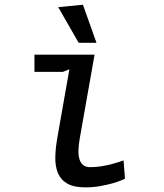

<svg xmlns="http://www.w3.org/2000/svg" viewBox="-20 -780 690 808"><path d="M315.5 -196.5Q311 -170.5 310.2 -148.5Q309.5 -126.5 314.2 -110.5Q319 -94.5 330 -85.5Q341 -76.5 359.5 -76.5Q384 -76.5 408 -80.5Q432 -84.5 451.5 -89.8Q471 -95 484 -99.5Q497 -104 500 -105L506 -28Q503 -26.5 488.8 -20.5Q474.5 -14.5 452.5 -8.2Q430.5 -2 401.5 3.2Q372.5 8.5 339.5 8.5Q290.5 8.5 263 -7.5Q235.5 -23.5 223.8 -51.8Q212 -80 212.8 -118.5Q213.5 -157 221.5 -201.5L272 -488.5L244.5 -477.5H125V-550H378L325 -250.5ZM386 -600H311L225 -750L329 -760Z"/></svg>

Font: B612 Mono
Style: Italic
Weight: 400
Italic angle: -10°
Version: Version 1.005